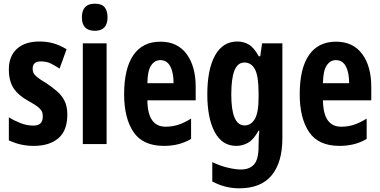

<svg xmlns="http://www.w3.org/2000/svg" viewBox="-20 -781 2062 1041"><path d="M345 -160Q345 -72 296 -31Q247 10 164 10Q126 10 93 2.5Q60 -5 28 -20V-145Q55 -128 90 -114Q125 -100 162 -100Q212 -100 212 -149Q212 -161 209 -172Q206 -183 190 -197.5Q174 -212 135 -233Q79 -264 53.5 -303Q28 -342 28 -405Q28 -476 71.5 -516Q115 -556 194 -556Q233 -556 268 -546.5Q303 -537 341 -514L303 -409Q278 -425 256 -436.5Q234 -448 201 -448Q157 -448 157 -408Q157 -396 161.5 -386Q166 -376 181.5 -363Q197 -350 231 -330Q261 -310 287.5 -287.5Q314 -265 329.5 -235Q345 -205 345 -160Z M494 -761Q531 -761 547 -742Q563 -723 563 -687Q563 -614 494 -614Q424 -614 424 -687Q424 -761 494 -761ZM558 -546V0H429V-546Z M850 -555Q942 -555 991.5 -488.5Q1041 -422 1041 -310V-237H779Q780 -164 805 -129Q830 -94 878 -94Q914 -94 946.5 -104.5Q979 -115 1016 -138V-28Q983 -8 946 1Q909 10 869 10Q754 10 703.5 -65.5Q653 -141 653 -270Q653 -409 703 -482Q753 -555 850 -555ZM849 -455Q819 -455 799.5 -426.5Q780 -398 779 -330H921Q921 -388 903 -421.5Q885 -455 849 -455Z M1267 -556Q1301 -556 1329 -539.5Q1357 -523 1383 -476H1391L1401 -546H1511V-31Q1511 99 1453 169.5Q1395 240 1277 240Q1200 240 1131 203V98Q1175 119 1216.5 128.5Q1258 138 1286 138Q1333 138 1357.5 110.5Q1382 83 1382 12V5Q1382 -15 1383 -35.5Q1384 -56 1386 -73H1382Q1355 -24 1325 -7Q1295 10 1261 10Q1184 10 1144 -65.5Q1104 -141 1104 -269Q1104 -405 1146 -480.5Q1188 -556 1267 -556ZM1305 -442Q1269 -442 1251.5 -399.5Q1234 -357 1234 -268Q1234 -101 1306 -101Q1341 -101 1361.5 -135.5Q1382 -170 1382 -253V-276Q1382 -368 1362.5 -405Q1343 -442 1305 -442Z M1802 -555Q1894 -555 1943.5 -488.5Q1993 -422 1993 -310V-237H1731Q1732 -164 1757 -129Q1782 -94 1830 -94Q1866 -94 1898.5 -104.5Q1931 -115 1968 -138V-28Q1935 -8 1898 1Q1861 10 1821 10Q1706 10 1655.5 -65.5Q1605 -141 1605 -270Q1605 -409 1655 -482Q1705 -555 1802 -555ZM1801 -455Q1771 -455 1751.5 -426.5Q1732 -398 1731 -330H1873Q1873 -388 1855 -421.5Q1837 -455 1801 -455Z"/></svg>

Font: Noto Sans Telugu ExtraCondensed
Style: Bold
Weight: 700
Width: 2
Designer: Jelle Bosma - Monotype Design Team
Foundry: Monotype Imaging Inc.
Version: Version 2.005; ttfautohint (v1.8.4.7-5d5b)